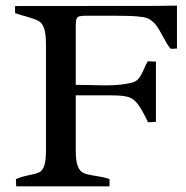

<svg xmlns="http://www.w3.org/2000/svg" viewBox="-20 -657 656 677"><path d="M502 -226.1Q479.5 -272.9 464.8 -291.5Q450.2 -310.1 430.9 -315.4Q411.6 -320.8 368.7 -320.8H247.1V-126Q247.1 -88.4 254.4 -70.6Q261.7 -52.7 274.2 -47.1Q286.6 -41.5 312 -37.6Q330.1 -34.7 341.6 -32.5Q353 -30.3 366.2 -25.4V0H37.1L36.1 -25.4Q47.9 -30.8 58.6 -33.7Q69.3 -36.6 77.4 -38.3Q85.4 -40 87.9 -40.5Q109.9 -44.9 120.1 -50.5Q130.4 -56.2 136.2 -73.5Q142.1 -90.8 142.1 -127.4V-498.5Q142.1 -538.1 135.5 -556.9Q128.9 -575.7 116.5 -582.8Q104 -589.8 76.2 -597.7Q50.3 -604.5 33.2 -610.8V-635.7L522 -636.2L604 -637.2V-485.8L582 -484.9Q574.7 -493.2 568.8 -502.7Q563 -512.2 554.2 -528.8Q543 -549.8 534.7 -562.3Q526.4 -574.7 513.9 -584.5Q501.5 -594.2 484.4 -596.7Q461.4 -600.1 438.2 -600.8Q415 -601.6 380.4 -601.6H286.6Q268.1 -601.6 260.5 -599.6Q252.9 -597.7 250 -590.6Q247.1 -583.5 247.1 -566.4V-357.9Q268.1 -357.9 304.2 -356.9Q336.4 -356 351.1 -356Q408.7 -356 445.8 -365.7Q461.9 -370.1 470.9 -382.6Q480 -395 489.3 -417Q490.7 -420.4 494.1 -428Q497.6 -435.5 501 -440.9L529.8 -439.9V-227.5Q516.1 -226.1 502 -226.1Z"/></svg>

Font: Radley
Style: Regular
Weight: 400
Designer: Vernon Adams
Foundry: Vernon Adams
Version: Version 1.003; ttfautohint (v1.6)